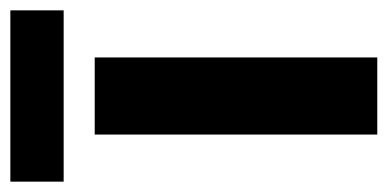

<svg xmlns="http://www.w3.org/2000/svg" viewBox="-222 -540 749 371"><g transform="rotate(-90 152.5 -354.5)"><path d="M227 0H78V-546H227ZM318 -709V-606H-13V-709Z"/></g></svg>

Font: Noto Sans Bamum
Style: Bold
Weight: 700
Designer: Monotype Design Team
Foundry: Monotype Imaging Inc.
Version: Version 2.002; ttfautohint (v1.8.4.7-5d5b)